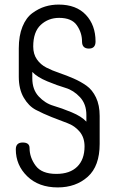

<svg xmlns="http://www.w3.org/2000/svg" viewBox="-20 -751 507 838"><path d="M62 -416V-540Q62 -595 78 -634.5Q94 -674 121.5 -694Q149 -714 177 -722.5Q205 -731 236 -731Q313 -731 355 -686Q397 -641 397 -570Q397 -539 368 -539Q338 -539 338 -570Q338 -608 315.5 -640.5Q293 -673 238 -673Q191 -673 158 -642.5Q125 -612 125 -548Q125 -515 141 -492Q157 -469 182.5 -456Q208 -443 239 -432.5Q270 -422 301 -408.5Q332 -395 357.5 -377Q383 -359 399 -325.5Q415 -292 415 -245V-123Q415 -26 363 20.5Q311 67 232 67Q149 67 99 18.5Q49 -30 49 -99Q49 -129 79 -129Q109 -129 109 -105Q109 -64 135.5 -28Q162 8 226 8Q285 8 317 -23.5Q349 -55 349 -112Q349 -151 327.5 -176.5Q306 -202 274.5 -213.5Q243 -225 205.5 -240Q168 -255 136.5 -271.5Q105 -288 83.5 -325Q62 -362 62 -416ZM357 -220V-249Q357 -297 329 -327Q301 -357 265.5 -367.5Q230 -378 186.5 -396Q143 -414 121 -437V-409Q121 -360 149 -330Q177 -300 213 -289.5Q249 -279 292.5 -261Q336 -243 357 -220Z"/></svg>

Font: Dosis
Style: Book
Weight: 400
Designer: EdgarTolentino, PabloImpallari, IginoMarini
Foundry: EdgarTolentino, PabloImpallari, IginoMarini
Version: Version 1.007